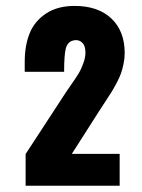

<svg xmlns="http://www.w3.org/2000/svg" viewBox="-20 -917 469 633"><path d="M64.5 -304.7V-409.2L198.7 -614.7Q201.7 -619.1 218 -642.8Q234.4 -666.5 240.7 -677.2Q247.1 -688 254.4 -707.5Q261.7 -727.1 261.7 -743.7Q261.7 -767.1 250 -777.3Q241.7 -784.7 230.5 -784.7Q225.6 -784.7 220.2 -783.2Q202.6 -778.3 197 -757.3Q191.4 -736.3 191.4 -680.2H61.5V-713.4Q61.5 -766.6 77.6 -806.9Q93.8 -847.2 131.6 -872.3Q169.4 -897.5 226.1 -897.5Q303.2 -897.5 347.2 -856Q391.1 -814.5 391.1 -741.7Q391.1 -724.1 387.2 -705.8Q383.3 -687.5 378.4 -673.8Q373.5 -660.2 363.3 -641.1Q353 -622.1 346.7 -612.1Q340.3 -602.1 326.9 -581.5Q313.5 -561 308.1 -552.7L216.8 -409.7H374.5V-304.7Z"/></svg>

Font: Oswald
Style: Heavy
Weight: 800
Designer: Vernon Adams
Foundry: Vernon Adams
Version: 3.0; ttfautohint (v0.95) -l 8 -r 50 -G 200 -x 0 -w "G" -W -c